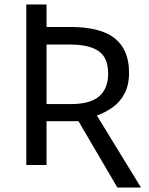

<svg xmlns="http://www.w3.org/2000/svg" viewBox="-20 -734 662 854"><path d="M502 100 329 -195H187V0H97V-714H187V-614H294Q427 -614 490.5 -563.5Q554 -513 554 -411Q554 -354 533 -316Q512 -278 479.5 -255.5Q447 -233 411 -220L607 100ZM187 -271H294Q381 -271 421 -305.5Q461 -340 461 -407Q461 -477 419 -506.5Q377 -536 289 -536H187Z"/></svg>

Font: Noto IKEA Latin
Style: Regular
Weight: 400
Designer: Monotype Design Team
Foundry: Monotype Imaging Inc.
Version: Version 1.0